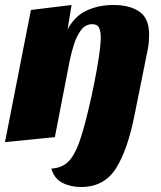

<svg xmlns="http://www.w3.org/2000/svg" viewBox="-23 -550 644 770"><path d="M302 200Q260 200 227 183Q194 166 183 126Q223 124 248.5 100.5Q274 77 293 25.5Q312 -26 332 -112Q344 -161 355 -216.5Q366 -272 373.5 -321.5Q381 -371 381 -401Q381 -423 374.5 -438Q368 -453 347 -453Q319 -453 301 -428Q283 -403 272.5 -368.5Q262 -334 256 -304L197 0L-3 20L101 -510L264 -530L248 -432Q276 -485 324 -507.5Q372 -530 432 -530Q498 -530 536.5 -503Q575 -476 575 -411Q575 -399 574 -384.5Q573 -370 570 -354L517 -91Q489 52 441.5 126Q394 200 302 200Z"/></svg>

Font: Sansita Swashed ExtraBold
Style: Regular
Weight: 800
Designer: Pablo Cosgaya
Foundry: Omnibus-Type
Version: Version 1.003; ttfautohint (v1.8.3)